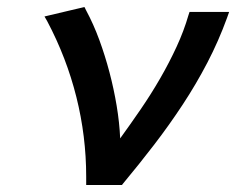

<svg xmlns="http://www.w3.org/2000/svg" viewBox="-20 -528 674 548"><path d="M323 -133Q352 -173 381.5 -216Q411 -259 437 -304Q463 -349 484 -394.5Q505 -440 518 -485L521 -494H634L628 -477Q604 -411 572 -349.5Q540 -288 501.5 -229.5Q463 -171 420 -115Q377 -59 332 -5L328 0H226V-24Q226 -139 198 -251Q170 -363 115 -467L107 -481L221 -508L226 -498Q247 -459 263.5 -414Q280 -369 292.5 -321.5Q305 -274 313 -226Q321 -178 323 -133Z"/></svg>

Font: Codetta
Style: Bold Italic
Weight: 700
Italic angle: -11°
Designer: Ulrich Proeller
Foundry: PROSA GmbH
Version: Version 2.00;September 29, 2018;FontCreator 11.5.0.2427 64-b